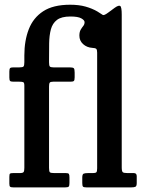

<svg xmlns="http://www.w3.org/2000/svg" viewBox="-20 -812 626 832"><path d="M192.5 -437V-84.5Q192.5 -69 196.2 -65.5Q200 -62 215 -62H265.5Q276 -62 278.5 -58.2Q281 -54.5 281 -43V-19.5Q281 -7 277.8 -3.5Q274.5 0 262.5 0H38Q27.5 0 24 -2.8Q20.5 -5.5 20.5 -16V-45.5Q20.5 -57.5 23.5 -59.8Q26.5 -62 37.5 -62H65.5Q79.5 -62 82.5 -66.8Q85.5 -71.5 85.5 -85V-440.5Q85.5 -453.5 81 -455.8Q76.5 -458 63.5 -458H38.5Q27.5 -458 24 -461Q20.5 -464 20.5 -476V-502Q20.5 -513.5 23.8 -516.8Q27 -520 37.5 -520H64Q78.5 -520 82 -524Q85.5 -528 85.5 -542.5V-572Q85.5 -636 104.8 -685.5Q124 -735 167.2 -763.2Q210.5 -791.5 284 -791.5Q322 -791.5 350.5 -783.5Q379 -775.5 401.5 -762.5Q420 -750.5 425.5 -747.2Q431 -744 449 -757.5L477.5 -778.5Q494.5 -790.5 501 -786Q507.5 -781.5 507.5 -748.5V-87Q507.5 -70 511.8 -66Q516 -62 532.5 -62H560Q572.5 -62 572.5 -48.5V-19Q572.5 -5.5 567 -2.8Q561.5 0 549 0H354.5Q343 0 339.8 -3.2Q336.5 -6.5 336.5 -19V-42.5Q336.5 -57 342.5 -59.5Q348.5 -62 361.5 -62H382.5Q393.5 -62 397.2 -65.2Q401 -68.5 401 -82.5V-584Q401 -597 396.8 -600.5Q392.5 -604 380.5 -604.5Q356.5 -606 340.2 -620.8Q324 -635.5 324 -657.5Q324 -673.5 329.5 -683Q335 -692.5 340.8 -699.5Q346.5 -706.5 346.5 -716Q346.5 -724.5 332.2 -732.5Q318 -740.5 285 -740.5Q246.5 -740.5 227 -725.8Q207.5 -711 200.5 -684.8Q193.5 -658.5 193 -624Q192.5 -589.5 192.5 -550V-542Q192.5 -528 195.8 -524Q199 -520 212 -520H282.5Q296 -520 299.8 -516.2Q303.5 -512.5 303.5 -497.5V-477Q303.5 -464.5 300 -461.2Q296.5 -458 285.5 -458H210.5Q198.5 -458 195.5 -453.8Q192.5 -449.5 192.5 -437Z"/></svg>

Font: Besley* Narrow Medium
Style: Regular
Weight: 500
Width: 4
Designer: Owen Earl
Foundry: indestructible type*
Version: Version 3.000; ttfautohint (v1.8.3)